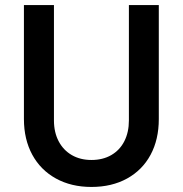

<svg xmlns="http://www.w3.org/2000/svg" viewBox="-20 -740 731 768"><path d="M75.7 -263.7V-719.7H195.8V-258.3Q195.8 -210.9 214.6 -175Q233.4 -139.2 267.3 -119.6Q301.3 -100.1 345.7 -100.1Q391.1 -100.1 425 -119.6Q459 -139.2 477.3 -175Q495.6 -210.9 495.6 -258.3V-719.7H615.2V-263.7Q615.2 -182.1 582.3 -120.8Q549.3 -59.6 488.3 -25.9Q427.2 7.8 345.7 7.8Q265.1 7.8 203.9 -25.9Q142.6 -59.6 109.1 -121.1Q75.7 -182.6 75.7 -263.7Z"/></svg>

Font: Reddit Sans SemiBold
Style: Regular
Weight: 600
Designer: Stephen Hutchings
Foundry: Reddit
Version: Version 1.013